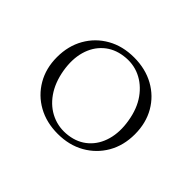

<svg xmlns="http://www.w3.org/2000/svg" viewBox="-94 -866 727 727"><g transform="rotate(45 269.0 -503.0)"><path d="M268.5 -708.5Q329.5 -708.5 376.5 -682.5Q423.5 -656.5 450 -610.5Q476.5 -564.5 476.5 -504.5Q476.5 -444.5 449.8 -398.2Q423 -352 376.2 -325.5Q329.5 -299 268.5 -299Q208 -299 161.2 -325Q114.5 -351 87.8 -397Q61 -443 61 -502.5Q61 -562.5 87.5 -609Q114 -655.5 160.8 -682Q207.5 -708.5 268.5 -708.5ZM301 -323.5Q346 -329.5 376.5 -356.8Q407 -384 419.2 -427.2Q431.5 -470.5 422.5 -524Q413.5 -579.5 386.5 -617.2Q359.5 -655 320.8 -672.8Q282 -690.5 236.5 -684Q192 -678 161.2 -650.8Q130.5 -623.5 118.2 -580.5Q106 -537.5 115 -483.5Q124.5 -428.5 151.2 -390.5Q178 -352.5 217 -335Q256 -317.5 301 -323.5Z"/></g></svg>

Font: Fraunces ExtraLight
Style: Regular
Weight: 250
Version: Version 1.000;[b76b70a41]